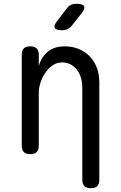

<svg xmlns="http://www.w3.org/2000/svg" viewBox="-20 -805 640 1015"><path d="M185 -316V-35Q185 -12 174 -1Q163 10 140 10Q117 10 106 -1Q95 -12 95 -35V-515Q95 -538 106 -549Q117 -560 140 -560Q163 -560 174 -549Q185 -538 185 -515V-456Q199 -504 233 -532Q267 -560 322 -560Q362 -560 395.5 -546.5Q429 -533 453.5 -508Q478 -483 491.5 -448Q505 -413 505 -370V145Q505 168 494 179Q483 190 460 190Q437 190 426 179Q415 168 415 145V-344Q415 -370 408 -393.5Q401 -417 387.5 -435Q374 -453 354 -464Q334 -475 307 -475Q280 -475 257.5 -459Q235 -443 219 -419.5Q203 -396 194 -368Q185 -340 185 -316ZM360 -670Q350 -657 337 -651Q324 -645 308 -645Q276 -645 269.5 -657Q263 -669 283 -695L331 -758Q341 -772 354 -778.5Q367 -785 384 -785Q418 -785 424.5 -772Q431 -759 410 -733Z"/></svg>

Font: Maple Mono NL
Style: Regular
Weight: 400
Monospace: yes
Designer: subframe7536
Version: Version 7.000